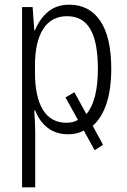

<svg xmlns="http://www.w3.org/2000/svg" viewBox="-20 -562 541 818"><path d="M130 -91H126Q130 -33 130 -1V236H74V-532H119L126 -433H129Q149 -482 185 -512Q221 -542 275 -542Q361 -542 407.5 -472.5Q454 -403 454 -269Q454 -181 433.5 -120Q413 -59 375 -26L419 55L383 78L337 -6Q309 10 271 10Q218 10 182.5 -18Q147 -46 130 -91ZM129 -283V-254Q129 -149 163 -94Q197 -39 263 -39Q291 -39 312 -51L259 -147L297 -169L348 -76Q397 -133 397 -269Q397 -382 365 -437.5Q333 -493 266 -493Q199 -493 164 -438.5Q129 -384 129 -283Z"/></svg>

Font: Noto Sans Display Light Narrow
Style: Regular
Weight: 300
Width: 4
Designer: Monotype Design team
Foundry: Monotype Imaging Inc.
Version: Version 1.000